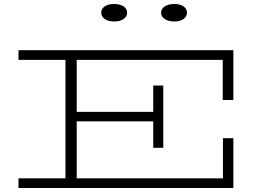

<svg xmlns="http://www.w3.org/2000/svg" viewBox="-20 -936 1321 956"><path d="M1089 -438V-638H362V-379H743V-510H793V-200H743V-332H362V-48H1090V-248H1142V0H72V-48H306V-638H72V-686H1142V-438ZM484 -873Q484 -892 501 -904Q518 -916 548 -916Q578 -916 595.5 -904Q613 -892 613 -873Q613 -854 595.5 -841.5Q578 -829 548 -829Q519 -829 501.5 -841.5Q484 -854 484 -873ZM782 -873Q782 -892 800 -904Q818 -916 847 -916Q877 -916 894 -904Q911 -892 911 -873Q911 -854 894 -841.5Q877 -829 847 -829Q818 -829 800 -841.5Q782 -854 782 -873Z"/></svg>

Font: BioRhyme Expanded Light
Style: Regular
Weight: 300
Width: 7
Designer: Aoife Mooney
Foundry: Aoife Mooney Type
Version: Version 1.001